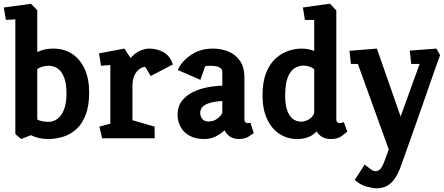

<svg xmlns="http://www.w3.org/2000/svg" viewBox="-20 -757 2431 1051"><path d="M96 4 64 -23V-651L12 -648L1 -716L150 -736L184 -701V-472Q200 -480 221.5 -485.5Q243 -491 271 -491Q331 -491 375 -462Q419 -433 443.5 -379.5Q468 -326 468 -251Q468 -178 449 -128.5Q430 -79 398 -50Q366 -21 326 -8.5Q286 4 245 4Q217 4 193 -1.5Q169 -7 149 -17ZM245 -90Q272 -90 294.5 -106.5Q317 -123 330.5 -157.5Q344 -192 344 -246Q344 -298 331.5 -331.5Q319 -365 297 -381Q275 -397 247 -397Q228 -397 211.5 -392Q195 -387 184 -379V-103Q193 -97 211 -93.5Q229 -90 245 -90Z M539 0 524 -64 584 -80V-401L533 -397L522 -465L661 -491L695 -439Q715 -464 743 -477.5Q771 -491 797 -491Q841 -491 876.5 -470.5Q912 -450 926 -404L805 -341L775 -391Q763 -391 746.5 -381Q730 -371 717.5 -348Q705 -325 705 -286V-99L826 -64L827 0Z M1097 4Q1051 4 1018.5 -13.5Q986 -31 969 -61.5Q952 -92 952 -129Q952 -173 974.5 -203Q997 -233 1033.5 -251.5Q1070 -270 1113 -278.5Q1156 -287 1197 -288V-367Q1197 -378 1181.5 -387.5Q1166 -397 1132 -397Q1124 -397 1116 -396.5Q1108 -396 1103 -394L1077 -320L953 -374Q974 -421 1025 -456Q1076 -491 1146 -491Q1189 -491 1228 -476Q1267 -461 1292.5 -426Q1318 -391 1318 -330V-105Q1318 -92 1323.5 -87.5Q1329 -83 1336 -83Q1341 -83 1345.5 -84Q1350 -85 1351 -85L1369 -29Q1362 -23 1341 -9.5Q1320 4 1289 4Q1259 4 1239.5 -9Q1220 -22 1209 -44Q1189 -24 1160.5 -10Q1132 4 1097 4ZM1121 -92Q1149 -92 1169.5 -107.5Q1190 -123 1197 -139V-204Q1178 -203 1157 -200Q1136 -197 1117.5 -190Q1099 -183 1087.5 -170.5Q1076 -158 1076 -138Q1076 -121 1087 -106.5Q1098 -92 1121 -92Z M1607 4Q1552 4 1509 -24.5Q1466 -53 1441.5 -106.5Q1417 -160 1417 -234Q1417 -310 1437.5 -360Q1458 -410 1490.5 -438.5Q1523 -467 1560 -479Q1597 -491 1629 -491Q1650 -491 1667.5 -487.5Q1685 -484 1700 -478V-648H1649L1638 -716L1786 -737L1821 -700V-105Q1821 -92 1827 -87.5Q1833 -83 1840 -83Q1848 -83 1854.5 -85.5Q1861 -88 1862 -89L1881 -37Q1874 -30 1851.5 -13Q1829 4 1792 4Q1762 4 1743 -7.5Q1724 -19 1713 -38Q1695 -17 1668 -6.5Q1641 4 1607 4ZM1630 -91Q1651 -91 1673 -105Q1695 -119 1700 -140V-378Q1691 -386 1675 -392Q1659 -398 1641 -398Q1617 -398 1594 -384.5Q1571 -371 1556 -335.5Q1541 -300 1541 -233Q1541 -186 1551.5 -154.5Q1562 -123 1582 -107Q1602 -91 1630 -91Z M2043 274Q2024 274 1988.5 265Q1953 256 1922 228L1976 144Q1986 151 2004 165.5Q2022 180 2035 180Q2046 180 2054.5 174.5Q2063 169 2070.5 156Q2078 143 2086 121L2108 61L1939 -407H1901L1893 -479L2043 -491L2173 -119L2277 -407H2231L2223 -480L2369 -491L2389 -455Q2385 -446 2373 -411.5Q2361 -377 2343 -326Q2325 -275 2304.5 -215.5Q2284 -156 2262.5 -95.5Q2241 -35 2222 19Q2203 73 2189 112Q2175 151 2169 167Q2148 218 2124.5 240.5Q2101 263 2079.5 268.5Q2058 274 2043 274Z"/></svg>

Font: Kreon Light
Style: Regular
Weight: 300
Designer: Julia Petretta
Foundry: Julia Petretta and Eli Heuer
Version: Version 2.002